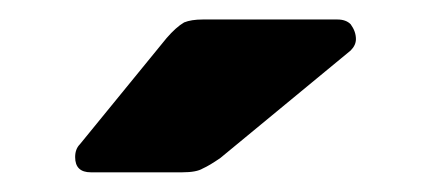

<svg xmlns="http://www.w3.org/2000/svg" viewBox="-20 -772 444 197"><path d="M167 -595.2H73.2Q57.1 -595.2 57.1 -610.8Q57.1 -619.1 62 -624L150.9 -732.9Q160.6 -744.1 168.9 -749Q176.3 -752 188 -752H326.2Q335 -752 339.8 -747.1Q345.2 -739.7 345.2 -731.9Q345.2 -725.6 339.8 -720.2L206.1 -609.9Q194.8 -602.1 188 -599.1Q181.6 -595.2 167 -595.2Z"/></svg>

Font: Cunia
Style: Bold
Weight: 700
Designer: Alejo Bergmann, Denis Ignatov
Foundry: Hubert & Fischer
Version: Version 1.00 February 21, 2019, initial release